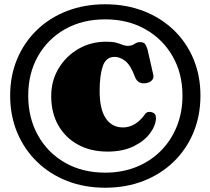

<svg xmlns="http://www.w3.org/2000/svg" viewBox="-20 -801 984 898"><path d="M472 77Q374.5 77 293.2 45Q212 13 152.5 -45Q93 -103 60.2 -181.8Q27.5 -260.5 27.5 -354Q27.5 -447 60.2 -525Q93 -603 152.5 -660.5Q212 -718 293.2 -749.5Q374.5 -781 472 -781Q569.5 -781 651 -749.5Q732.5 -718 792.2 -660.8Q852 -603.5 884.8 -525.2Q917.5 -447 917.5 -354Q917.5 -260 884.8 -181.2Q852 -102.5 792.2 -44.5Q732.5 13.5 651 45.2Q569.5 77 472 77ZM472 6.5Q551.5 6.5 617.8 -20.2Q684 -47 732.2 -95.5Q780.5 -144 807 -210Q833.5 -276 833.5 -354Q833.5 -457.5 787.2 -538Q741 -618.5 659.5 -664.5Q578 -710.5 472 -710.5Q365.5 -710.5 284.2 -664.5Q203 -618.5 157.5 -538Q112 -457.5 112 -354Q112 -249.5 157.5 -168Q203 -86.5 284.2 -40Q365.5 6.5 472 6.5ZM709.5 -249Q708.5 -213.5 681.2 -177Q654 -140.5 603.8 -116.2Q553.5 -92 483.5 -92Q404 -92 344.8 -124.5Q285.5 -157 252.5 -215.2Q219.5 -273.5 219.5 -351Q219.5 -423.5 254.2 -481.2Q289 -539 347.2 -572.5Q405.5 -606 476.5 -606Q506.5 -606 523.8 -601.2Q541 -596.5 552.8 -591.5Q564.5 -586.5 577 -586.5Q596 -586.5 608.5 -595.2Q621 -604 634.5 -604Q651 -604 657.8 -596Q664.5 -588 670 -569.5L696.5 -453Q701 -437 691.2 -426.2Q681.5 -415.5 664.5 -412.5Q647.5 -409 633.5 -415.2Q619.5 -421.5 612 -439.5Q591 -496.5 565.8 -515.8Q540.5 -535 516.5 -535Q475.5 -535 460.8 -491.5Q446 -448 446 -375.5Q446 -290 474.8 -247.5Q503.5 -205 555 -205Q583.5 -205 608.5 -219.5Q633.5 -234 654 -261Q662.5 -275.5 672.8 -277.2Q683 -279 691 -276Q709.5 -270.5 709.5 -249Z"/></svg>

Font: Fraunces 9pt S050 Black
Style: Regular
Weight: 900
Version: Version 1.000; ttfautohint (v1.8.3)